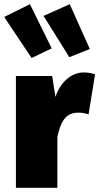

<svg xmlns="http://www.w3.org/2000/svg" viewBox="-34 -897 474 917"><path d="M213 -666 109 -877 -14 -816 117 -620ZM395 -663 299 -877 174 -821 297 -624ZM366 -551C307 -551 253 -504 231 -434L215 -534H42V0H240V-243C255 -311 276 -359 340 -359C357 -359 372 -356 389 -351L420 -542C401 -548 387 -551 366 -551Z"/></svg>

Font: Fira Sans Heavy
Style: Regular
Weight: 900
Designer: bBox Type GmbH & Carrois Corporate GbR & Edenspiekermann AG
Foundry: bBox Type GmbH & Carrois Corporate GbR & Edenspiekermann AG
Version: Version 4.300;PS 004.300;hotconv 1.0.88;makeotf.lib2.5.64775